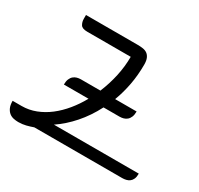

<svg xmlns="http://www.w3.org/2000/svg" viewBox="-194 -898 1147 1107"><g transform="rotate(30 380.0 -345.0)"><path d="M433 -299Q395 -225 344 -167Q293 -109 235 -70H800Q800 -48 794 -34.5Q788 -21 778 -13.5Q768 -6 755.5 -3Q743 0 730 0H145Q123 8 99 14Q75 20 49 20Q33 20 17 16.5Q1 13 -11.5 3Q-24 -7 -32 -24.5Q-40 -42 -40 -70H20Q68 -70 113 -87.5Q158 -105 197.5 -135.5Q237 -166 271.5 -208Q306 -250 333 -299H169Q169 -321 175 -335.5Q181 -350 191 -358.5Q201 -367 213.5 -370.5Q226 -374 239 -374H369Q395 -437 409 -502Q423 -567 423 -630H133Q99 -630 89 -647Q79 -664 79 -684V-710H423Q442 -710 458.5 -707.5Q475 -705 487 -696.5Q499 -688 506 -672Q513 -656 513 -630Q513 -560 501 -496Q489 -432 467 -374H610Q610 -352 604 -337.5Q598 -323 588 -314.5Q578 -306 565.5 -302.5Q553 -299 540 -299Z"/></g></svg>

Font: Warnes
Style: Regular
Weight: 400
Designer: Eduardo Rodriguez Tunni
Foundry: Eduardo Rodriguez Tunni
Version: Version 1.001